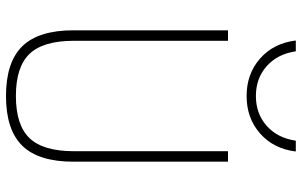

<svg xmlns="http://www.w3.org/2000/svg" viewBox="-203 -793 1006 640"><g transform="rotate(90 300.0 -473.0)"><path d="M300 10Q187 10 134 -44.5Q81 -99 81 -215V-730H116V-216Q116 -114 159.5 -68.5Q203 -23 300 -23Q397 -23 440.5 -68.5Q484 -114 484 -216V-730H519V-215Q519 -99 466 -44.5Q413 10 300 10ZM300 -792Q226 -792 175 -837Q124 -882 115 -956H151Q160 -895 200.5 -859Q241 -823 300 -823Q359 -823 399.5 -859Q440 -895 449 -956H485Q476 -882 425 -837Q374 -792 300 -792Z"/></g></svg>

Font: M PLUS Code Latin Expanded ExtraLight
Style: Regular
Weight: 250
Width: 7
Designer: Coji Morishita
Foundry: UNDERFOREST DESIGN
Version: Version 1.002; ttfautohint (v1.8.3)